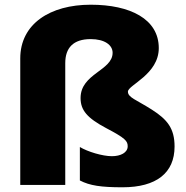

<svg xmlns="http://www.w3.org/2000/svg" viewBox="-20 -785 790 815"><path d="M654 -581C654 -704 533 -765 365 -765C193 -765 66 -684 66 -537V0H257V-517C257 -582 291 -619 365 -619C424 -619 458 -594 458 -561C458 -485 322 -473 322 -369C322 -317 350 -284 431 -241C513 -198 522 -186 522 -164C522 -137 492 -122 455 -122C415 -122 352 -141 319 -161V-19C361 3 410 10 500 10C644 10 721 -51 721 -163C721 -240 690 -278 624 -320C558 -362 523 -371 523 -396C523 -424 654 -469 654 -581Z"/></svg>

Font: Noto Sans Gujarati Black
Style: Regular
Weight: 900
Designer: Jelle Bosma - Monotype Design Team, Universal Thirst
Foundry: Monotype Imaging Inc.
Version: Version 2.106